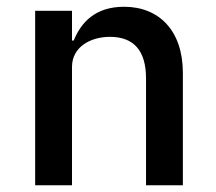

<svg xmlns="http://www.w3.org/2000/svg" viewBox="-20 -548 640 568"><path d="M193 0V-350C193 -410 249 -439 305 -439C376 -439 412 -398 412 -316V0H521V-332C521 -457 451 -528 347 -528C262 -528 220 -482 198 -428H193V-516H84V0Z"/></svg>

Font: IBM Mono Medium
Style: Regular
Weight: 500
Monospace: yes
Designer: Mike Abbink, Paul van der Laan, Pieter van Rosmalen
Foundry: Bold Monday
Version: Version 2.3